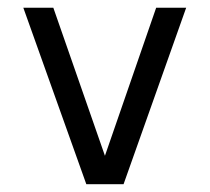

<svg xmlns="http://www.w3.org/2000/svg" viewBox="-20 -474 540 494"><path d="M40 -454.1H117.2L250 -73.2L381.8 -454.1H459L297.9 0H202.1Z"/></svg>

Font: BabelStone Mayan Numerals
Style: Regular
Weight: 400
Designer: Andrew West
Foundry: BabelStone
Version: Version 11.000 June 09, 2018